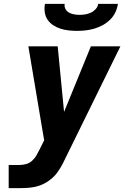

<svg xmlns="http://www.w3.org/2000/svg" viewBox="-20 -975 644 995"><path d="M25 0V-120H80Q97 -120 114.5 -124.5Q132 -129 146 -141.5Q160 -154 169 -170Q178 -186 186 -202L209 -248L198 -312L127 -735H279L312 -395L451 -735H604L316 -149Q307 -129 295.5 -109.5Q284 -90 270 -72Q252 -51 229 -35.5Q206 -20 181 -12Q156 -4 130.5 -2Q105 0 80 0ZM379 -815Q357 -815 335 -817.5Q313 -820 293 -826.5Q273 -833 255.5 -844.5Q238 -856 226.5 -873Q215 -890 212 -911.5Q209 -933 213 -955H315Q313 -940 319.5 -928Q326 -916 338 -909.5Q350 -903 364 -900.5Q378 -898 393 -898Q407 -898 422 -900.5Q437 -903 451 -909.5Q465 -916 476 -928Q487 -940 489 -955H591Q588 -933 578 -911.5Q568 -890 550.5 -873Q533 -856 512 -844.5Q491 -833 468.5 -826.5Q446 -820 423.5 -817.5Q401 -815 379 -815Z"/></svg>

Font: Iosevka SS04 Hv Ex Obl
Style: Regular
Weight: 900
Width: 7
Italic angle: -9°
Monospace: yes
Designer: Belleve Invis
Foundry: Belleve Invis
Version: Version 19.0.0; ttfautohint (v1.8.4)